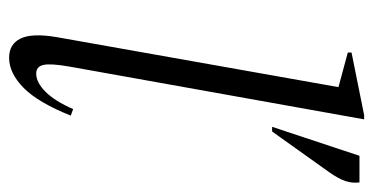

<svg xmlns="http://www.w3.org/2000/svg" viewBox="-214 -576 800 411"><g transform="rotate(90 185.5 -370.0)"><path d="M103 10Q74 10 62 -14.5Q50 -39 59 -92L166 -695L92 -715V-723L226 -750H235L122 -119Q115 -79 118.5 -63.5Q122 -48 137 -48Q156 -48 176 -68Q196 -88 213 -127L227 -122Q199 -52 167.5 -21Q136 10 103 10ZM251 -553 313 -740H370Q372 -724 367 -709.5Q362 -695 348 -675L261 -553Z"/></g></svg>

Font: Spectral Light
Style: Italic
Weight: 300
Italic angle: -10°
Designer: Jean-Baptiste Levee
Foundry: Production Type
Version: Version 2.001